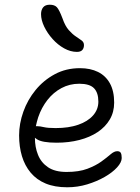

<svg xmlns="http://www.w3.org/2000/svg" viewBox="-20 -784 595 814"><path d="M265 10Q212 10 173.5 -6Q135 -22 110 -52Q85 -82 73 -122Q61 -162 61 -210Q61 -260 79 -310.5Q97 -361 131 -402.5Q165 -444 212.5 -469.5Q260 -495 319 -495Q363 -495 395.5 -479Q428 -463 446 -430.5Q464 -398 464 -349Q464 -309 445.5 -277.5Q427 -246 394 -224Q361 -202 316.5 -190.5Q272 -179 220 -179Q158 -179 136 -194Q131 -197 128 -200Q128 -160 141 -128Q154 -95 183.5 -75Q213 -55 262 -55Q315 -55 350.5 -68.5Q386 -82 409.5 -99Q433 -116 448.5 -129.5Q464 -143 477 -143Q488 -143 492 -136Q496 -129 496 -114Q496 -96 476.5 -74.5Q457 -53 424 -34Q391 -15 350 -2.5Q309 10 265 10ZM132 -249Q135 -249 138 -249Q149 -249 166 -245Q183 -241 216 -241Q271 -241 311.5 -255Q352 -269 374.5 -294.5Q397 -320 397 -353Q397 -391 378.5 -410Q360 -429 316 -429Q275 -429 240.5 -410.5Q206 -392 181 -360Q156 -328 142 -287Q136 -268 132 -249ZM306 -564Q279 -564 252 -579Q225 -594 203 -618.5Q181 -643 167.5 -671Q154 -699 154 -724Q154 -742 163 -753Q172 -764 191 -764Q211 -764 221 -753.5Q231 -743 245 -706Q256 -674 271.5 -656.5Q287 -639 301.5 -629.5Q316 -620 326 -612.5Q336 -605 336 -593Q336 -580 329 -572Q322 -564 306 -564Z"/></svg>

Font: Shantell Sans Light Light
Style: Regular
Weight: 300
Version: Version 1.008;[ac192a2d6]